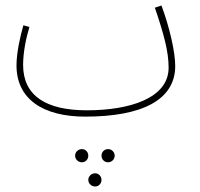

<svg xmlns="http://www.w3.org/2000/svg" viewBox="-20 -403 727 698"><path d="M290 21C495 21 617 -39 617 -163C617 -215 596 -305 567 -383L543 -375C576 -278 593 -215 593 -157C593 -45 449 -2 296 -2C147 -2 64 -55 64 -167C64 -213 75 -266 87 -305L65 -311C53 -269 40 -211 40 -165C40 -43 136 21 290 21ZM373 187C386 187 397 176 397 163C397 150 386 139 373 139C359 139 349 150 349 163C349 176 359 187 373 187ZM278 187C291 187 301 176 301 163C301 150 291 139 278 139C264 139 253 150 253 163C253 176 264 187 278 187ZM326 275C339 275 349 264 349 251C349 238 339 227 326 227C312 227 301 238 301 251C301 264 312 275 326 275Z"/></svg>

Font: Noto Sans Arabic ExtCond Thin
Style: Regular
Weight: 100
Width: 2
Designer: Monotype Design Team, Nadine Chahine, Nizar Qandah and Khaled Hosny
Foundry: Monotype Imaging Inc.
Version: Version 2.012